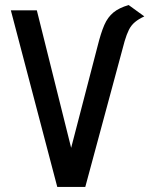

<svg xmlns="http://www.w3.org/2000/svg" viewBox="-20 -741 592 761"><path d="M490 -721Q452 -710 429.5 -691.5Q407 -673 393.5 -642Q380 -611 367 -559L262 -155L126 -700H23L207 0H318L474 -578Q482 -605 491 -623Q500 -641 515 -653.5Q530 -666 552 -676Z"/></svg>

Font: Advent Pro SemiBold
Style: Regular
Weight: 600
Designer: VivaRado, Andreas Kalpakidis
Foundry: VivaRado, Andreas Kalpakidis
Version: Version 3.000